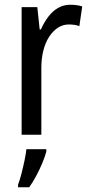

<svg xmlns="http://www.w3.org/2000/svg" viewBox="-20 -567 377 808"><path d="M275 -547Q287 -547 300.5 -545.5Q314 -544 326 -540L314 -457Q304 -461 292.5 -462.5Q281 -464 269 -464Q245 -464 224 -450.5Q203 -437 187 -412.5Q171 -388 162.5 -354.5Q154 -321 154 -282V0H71V-537H137L147 -443H152Q166 -474 184 -497.5Q202 -521 225 -534Q248 -547 275 -547ZM175 71Q169 93 157.5 120.5Q146 148 132 174Q118 200 103 221H56V210Q63 192 70 165Q77 138 83 109.5Q89 81 91 61H175Z"/></svg>

Font: Noto Sans Khmer Condensed
Style: Regular
Weight: 400
Width: 3
Designer: Danh Hong and the Monotype Design Team
Foundry: Monotype Imaging Inc.
Version: Version 2.004